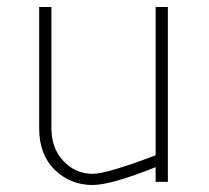

<svg xmlns="http://www.w3.org/2000/svg" viewBox="-20 -520 599 549"><path d="M425 -500H460V0H425V-42Q297 9 245 9Q181 9 136.5 -34.5Q92 -78 92 -153V-500H127V-153Q127 -96 161.5 -59.5Q196 -23 245 -23Q266 -23 311 -36.5Q356 -50 390 -63L425 -76Z"/></svg>

Font: TypoPRO Titillium Title
Style: Regular
Weight: 250
Designer: Campivisivi
Foundry: Accademia di Belle Arti di Urbino and students of MA course of Visual design
Version: 1.000